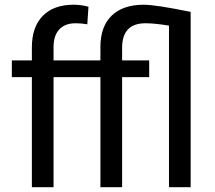

<svg xmlns="http://www.w3.org/2000/svg" viewBox="-20 -780 894 800"><path d="M112.8 0V-458.5H29.3V-528.3H112.8V-582.5Q112.8 -667.5 158.2 -713.9Q203.6 -760.3 286.6 -760.3Q317.9 -760.3 348.6 -752L343.8 -678.7Q320.8 -683.1 294.9 -683.1Q251 -683.1 227.1 -657.5Q203.1 -631.8 203.1 -584V-528.3H398.4V-585.9Q398.9 -670.4 445.8 -715.3Q492.7 -760.3 579.1 -760.3Q628.4 -760.3 774.4 -730.5V0H684.1V-673.3Q623.5 -683.1 586.4 -683.1Q488.8 -683.1 488.8 -580.6V-528.3H601.6V-458.5H488.8V0H398.4V-458.5H203.1V0Z"/></svg>

Font: RobotoInd
Style: Regular
Weight: 400
Designer: Google
Version: Version 2.001101; 2014